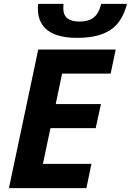

<svg xmlns="http://www.w3.org/2000/svg" viewBox="-20 -969 674 989"><path d="M26 0H425L451 -125H201L240 -309H473L500 -433H267L300 -590H550L576 -714H177ZM377 -774C546 -774 606 -843 634 -949H501C485 -881 449 -858 389 -858C337 -858 306 -878 306 -926C306 -933 306 -938 307 -949H177C176 -942 175 -934 175 -926C175 -850 214 -774 377 -774Z"/></svg>

Font: BC Sans
Style: Bold Italic
Weight: 700
Italic angle: -12°
Designer: Monotype Design Team
Province of B.C.
Foundry: Monotype Imaging Inc.
Version: Version 2.000;GOOG;noto-source:20170915:90ef993387c0